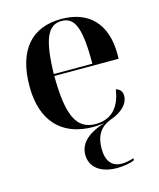

<svg xmlns="http://www.w3.org/2000/svg" viewBox="-117 -631 790 951"><g transform="rotate(-15 278.5 -155.5)"><path d="M365 237C398 237 434 231 455 221V211C432 218 412 222 394 222C342 222 315 188 315 124C315 58 342 17 396 -3C460 -25 491 -63 491 -99C491 -119 482 -136 459 -141C445 -42 391 -1 319 -1C221 -1 183 -81 182 -284H512V-308C512 -466 427 -548 288 -548C136 -548 50 -452 50 -265C50 -91 140 10 304 10C322 10 339 8 360 6C262 36 229 83 229 133C229 200 285 237 365 237ZM380 -294H182C186 -472 216 -538 287 -538C357 -538 380 -472 380 -294Z"/></g></svg>

Font: Noto Serif Display SemiBold
Style: Regular
Weight: 600
Designer: Monotype Design Team
Foundry: Monotype Imaging Inc.
Version: Version 2.009